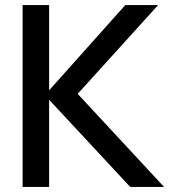

<svg xmlns="http://www.w3.org/2000/svg" viewBox="-20 -740 670 760"><path d="M69.5 -720H174.5V-382.5L476 -720H606L287.5 -368.5L629.5 0H495.5L174.5 -345V0H69.5Z"/></svg>

Font: Vela Sans SemBd
Style: Regular
Weight: 600
Designer: Principal design: Mikhail Sharanda - project Manrope.
Design modification: Ravid Balaliev
Foundry: Mikhail Sharanda
Version: Version 1.001